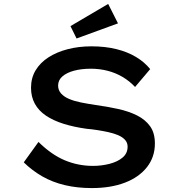

<svg xmlns="http://www.w3.org/2000/svg" viewBox="-20 -948 917 978"><path d="M448 10Q373 10 310 -5Q247 -20 195.5 -49.5Q144 -79 101 -121L176 -225Q242 -160 310 -131.5Q378 -103 454 -103Q497 -103 538 -113.5Q579 -124 604.5 -145.5Q630 -167 630 -201Q630 -221 617 -235.5Q604 -250 581.5 -259.5Q559 -269 531.5 -275Q504 -281 475 -285.5Q446 -290 421 -292Q356 -301 303.5 -317.5Q251 -334 214 -359Q177 -384 157.5 -419.5Q138 -455 138 -501Q138 -551 161.5 -590Q185 -629 227 -656Q269 -683 325 -697.5Q381 -712 446 -712Q515 -712 572 -698Q629 -684 672.5 -658Q716 -632 745 -596L668 -505Q640 -535 604.5 -556Q569 -577 528 -587.5Q487 -598 443 -598Q395 -598 357.5 -588Q320 -578 298 -559Q276 -540 276 -512Q276 -489 291 -472Q306 -455 332 -444Q358 -433 393 -426Q428 -419 468 -413Q527 -405 581.5 -393Q636 -381 678 -360Q720 -339 744.5 -305Q769 -271 769 -217Q769 -148 728.5 -96.5Q688 -45 616 -17.5Q544 10 448 10ZM370 -752 339 -815 531 -928 581 -829Z"/></svg>

Font: Lexend Tera Medium
Style: Regular
Weight: 500
Designer: Bonnie Shaver-Troup, Thomas Jockin
Foundry: Lexend
Version: Version 1.007